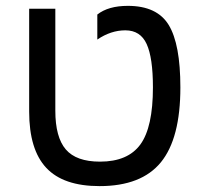

<svg xmlns="http://www.w3.org/2000/svg" viewBox="-20 -629 693 659"><path d="M321.8 9.8Q197.3 9.8 138.7 -53Q80.1 -115.7 80.1 -246.1V-599.1H169.9V-249Q169.9 -158.2 205.8 -116.2Q241.7 -74.2 323.2 -74.2Q418.9 -74.2 461.9 -133.3Q504.9 -192.4 504.9 -329.1Q504.9 -430.7 483.4 -477.8Q461.9 -524.9 410.2 -524.9Q360.4 -524.9 314 -493.2V-579.1Q351.6 -608.9 418.9 -608.9Q519 -608.9 559.1 -543.2Q599.1 -477.5 599.1 -329.1Q599.1 -153.8 532.2 -72Q465.3 9.8 321.8 9.8Z"/></svg>

Font: Arimo
Style: Regular
Weight: 400
Designer: Steve Matteson
Foundry: Monotype Imaging Inc.
Version: Version 1.33